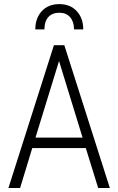

<svg xmlns="http://www.w3.org/2000/svg" viewBox="-20 -936 588 956"><path d="M407.2 -198.7H140.6L80.1 0H22L248.5 -710.9H300.3L526.9 0H468.8ZM156.7 -251H391.1L273.9 -632.3ZM348.6 -789.6Q348.6 -827.6 329.3 -850.1Q310.1 -872.6 275.4 -872.6Q240.2 -872.6 220.7 -851.1Q201.2 -829.6 201.2 -789.6H155.8Q155.8 -845.7 188.2 -880.6Q220.7 -915.5 275.4 -915.5Q329.6 -915.5 362.1 -880.6Q394.5 -845.7 394.5 -789.6Z"/></svg>

Font: Roboto Condensed Light
Style: Regular
Weight: 300
Designer: Google
Version: Version 2.134; 2016